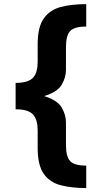

<svg xmlns="http://www.w3.org/2000/svg" viewBox="-20 -785 479 948"><path d="M405.8 143.6Q334 143.6 280 129.6Q226.1 115.7 196 73.2Q166 30.8 166 -54.7V-140.6Q166 -192.9 144.5 -218Q123 -243.2 68.8 -245.1H57.1V-376H68.8Q123 -377.9 144.5 -402.8Q166 -427.7 166 -480V-566.4Q166 -651.4 196 -693.8Q226.1 -736.3 280 -750.5Q334 -764.6 405.8 -764.6V-653.8Q346.7 -653.8 326.2 -631.3Q305.7 -608.9 305.7 -552.7V-440.4Q305.7 -401.9 284.2 -366Q262.7 -330.1 197.8 -310.5Q262.7 -291 284.2 -254.6Q305.7 -218.3 305.7 -180.2V-68.4Q305.7 -12.2 326.2 10.3Q346.7 32.7 405.8 32.7Z"/></svg>

Font: Inter Display
Style: Bold
Weight: 700
Designer: Rasmus Andersson
Foundry: rsms
Version: Version 4.001;git-9221beed3